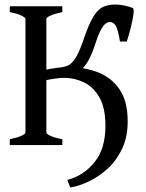

<svg xmlns="http://www.w3.org/2000/svg" viewBox="-20 -643 649 851"><path d="M23.4 0V-25.9Q56.2 -32.7 74.5 -41Q92.8 -49.3 92.8 -55.7V-559.1Q92.8 -564.9 75.7 -573.7Q58.6 -582.5 23.4 -589.4V-615.2H256.3V-589.4Q223.6 -582.5 204.6 -574.2Q185.5 -565.9 185.5 -559.1V-55.7Q185.5 -49.8 203.1 -41.3Q220.7 -32.7 256.3 -25.9V0ZM511.7 -459Q503.4 -511.2 493.2 -528.3Q482.9 -545.4 467.3 -545.4Q457.5 -545.4 447 -537.4Q436.5 -529.3 424.8 -506.3Q413.1 -483.4 398.9 -438.5Q374.5 -363.3 337.4 -331.5Q300.3 -299.8 252 -297.9Q251 -304.7 250 -318.6Q249 -332.5 248.5 -344.2Q263.2 -345.7 279.1 -351.6Q294.9 -357.4 312.3 -382.3Q329.6 -407.2 349.6 -465.3Q373 -535.2 393.6 -568.8Q414.1 -602.5 437.7 -612.8Q461.4 -623 493.7 -623Q507.8 -623 530 -618.7Q552.2 -614.3 567.9 -607.9Q574.2 -605.5 571.8 -583Q569.3 -560.5 561.3 -527.3Q553.2 -494.1 542 -459ZM291.5 188Q289.1 182.6 284.9 171.9Q280.8 161.1 278.3 154.3Q350.1 136.2 398.7 76.2Q447.3 16.1 447.3 -85Q447.3 -164.6 420.7 -211.2Q394 -257.8 352.3 -277.8Q310.5 -297.9 265.1 -297.9Q247.1 -297.9 221.7 -294.4Q196.3 -291 170.9 -284.2V-331.5Q197.8 -337.4 228.3 -341.8Q258.8 -346.2 278.3 -346.2Q350.1 -346.2 410.9 -323.7Q471.7 -301.3 508.8 -248.5Q545.9 -195.8 545.9 -105Q545.9 -35.2 520.8 17.3Q495.6 69.8 456.1 105.5Q416.5 141.1 372.8 161.6Q329.1 182.1 291.5 188Z"/></svg>

Font: Gentium Book Plus
Style: Regular
Weight: 400
Designer: Victor Gaultney, Annie Olsen, Iska Routamaa, Becca Hirsbrunner
Foundry: SIL International
Version: Version 6.101